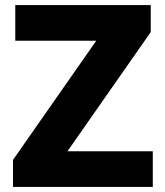

<svg xmlns="http://www.w3.org/2000/svg" viewBox="-20 -734 647 754"><path d="M580 0H31V-106L358 -574H40V-714H572V-608L245 -140H580Z"/></svg>

Font: Noto Sans Hebrew Thin ExtraBold
Style: Regular
Weight: 800
Version: Version 3.001